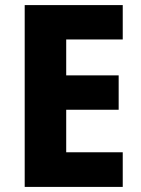

<svg xmlns="http://www.w3.org/2000/svg" viewBox="-20 -734 552 754"><path d="M462 0H77V-714H462V-579H240V-438H446V-303H240V-136H462Z"/></svg>

Font: Noto Sans Gujarati SemiCondensed ExtraBold
Style: Regular
Weight: 800
Width: 4
Designer: Jelle Bosma - Monotype Design Team, Universal Thirst
Foundry: Monotype Imaging Inc.
Version: Version 2.106; ttfautohint (v1.8.4.7-5d5b)